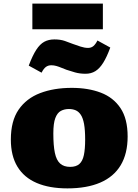

<svg xmlns="http://www.w3.org/2000/svg" viewBox="-20 -1028 766 1062"><path d="M353 14Q253 14 183 -16Q113 -46 76.5 -106Q40 -166 40 -256Q40 -359 83 -421.5Q126 -484 202 -513Q278 -542 377 -542Q468 -542 537.5 -515.5Q607 -489 646.5 -430Q686 -371 686 -273Q686 -178 647.5 -114Q609 -50 534.5 -18Q460 14 353 14ZM368 -105Q401 -105 419 -121Q437 -137 444 -170.5Q451 -204 451 -256Q451 -309 445 -342Q439 -375 427 -393Q415 -411 398.5 -418Q382 -425 361 -425Q336 -425 316.5 -414.5Q297 -404 286 -375Q275 -346 275 -290Q275 -223 283.5 -182.5Q292 -142 312.5 -123.5Q333 -105 368 -105ZM159 -866V-1008H549V-866ZM453 -620Q422 -620 395 -627.5Q368 -635 348 -642Q334 -647 320 -653Q306 -659 292 -663Q278 -667 264 -667Q246 -667 233.5 -657.5Q221 -648 210 -626L139 -665Q160 -721 180.5 -752.5Q201 -784 225 -797Q249 -810 281 -810Q314 -810 338.5 -801.5Q363 -793 383 -785Q402 -778 425 -770.5Q448 -763 467 -763Q485 -763 497 -773.5Q509 -784 519 -804L590 -765Q571 -713 551 -681Q531 -649 507.5 -634.5Q484 -620 453 -620Z"/></svg>

Font: Literata Variable Black
Style: Regular
Weight: 900
Designer: Latin by Veronika Burian and Jose Scaglione. Greek by Irene Vlachou. Cyrillic by Vera Evstafieva.
Foundry: TypeTogether
Version: Version 3.021